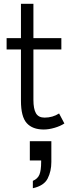

<svg xmlns="http://www.w3.org/2000/svg" viewBox="-20 -680 367 1017"><path d="M212 6Q152 6 121.5 -28Q91 -62 91 -146V-418H15V-478H91V-660H157V-478H305V-418H157V-151Q157 -103 170.5 -80Q184 -57 216 -57Q259 -57 293 -79L321 -26Q300 -12 269 -3Q238 6 212 6ZM154 278Q180 267 189 244.5Q198 222 198 178V170H138V68H252V178Q252 227 232.5 265.5Q213 304 154 317Z"/></svg>

Font: Lil Grotesk
Style: Regular
Weight: 400
Designer: Bastien Sozeau
Foundry: NBR — Bastien Sozeau
Version: Version 4.002; ttfautohint (v1.8.4.7-5d5b)